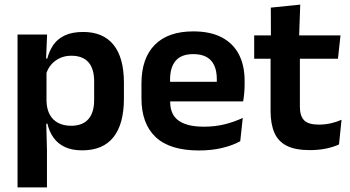

<svg xmlns="http://www.w3.org/2000/svg" viewBox="-20 -640 1518 832"><path d="M336 11.5Q292 11.5 261.5 -2.8Q231 -17 212.2 -43Q193.5 -69 185.5 -104H149L181.5 -202Q182.5 -167 195.8 -143Q209 -119 232.8 -107Q256.5 -95 288.5 -95Q337 -95 362.5 -123.2Q388 -151.5 388 -207V-287.5Q388 -342.5 363 -370.5Q338 -398.5 289 -398.5Q261 -398.5 238.5 -387.8Q216 -377 201 -359Q186 -341 179.5 -317.5L149.5 -386.5H185Q193 -418.5 210.8 -444.8Q228.5 -471 260.2 -486.2Q292 -501.5 340.5 -501.5Q427 -501.5 472 -445.8Q517 -390 517 -281V-213Q517 -103 471.8 -45.8Q426.5 11.5 336 11.5ZM183.5 172H56V-490.5H184L179 -366L181.5 -343.5V-147L180 -124L183.5 10.5Z M842 12Q716 12 654.5 -46Q593 -104 593 -214V-278Q593 -387 650.5 -445.5Q708 -504 817.5 -504Q891.5 -504 941 -478Q990.5 -452 1015.2 -404.2Q1040 -356.5 1040 -290V-272.5Q1040 -254.5 1038.2 -235.8Q1036.5 -217 1033.5 -200.5H917.5Q919 -228 919.2 -252.8Q919.5 -277.5 919.5 -297.5Q919.5 -332 908.5 -356.2Q897.5 -380.5 875 -393Q852.5 -405.5 817.5 -405.5Q766 -405.5 741.5 -377Q717 -348.5 717 -296V-250.5L717.5 -236V-197.5Q717.5 -174.5 724.8 -155Q732 -135.5 749 -121.2Q766 -107 794.2 -99Q822.5 -91 865 -91Q911 -91 952.8 -101.2Q994.5 -111.5 1032 -129L1021 -28Q987.5 -9.5 942.2 1.2Q897 12 842 12ZM1007.5 -200.5H661V-285.5H1007.5Z M1322.5 10.5Q1260 10.5 1222.8 -8.2Q1185.5 -27 1169 -65Q1152.5 -103 1152.5 -158.5V-444.5H1279.5V-177.5Q1279.5 -137.5 1297.8 -118.8Q1316 -100 1362 -100Q1389 -100 1414 -105.8Q1439 -111.5 1460 -121L1449 -14Q1424 -2.5 1391.8 4Q1359.5 10.5 1322.5 10.5ZM1444.5 -385.5H1081.5V-486.5H1455.5ZM1276 -477H1154L1153.5 -607L1281 -620Z"/></svg>

Font: Anek Malayalam SemiBold
Style: Regular
Weight: 600
Version: Version 1.003